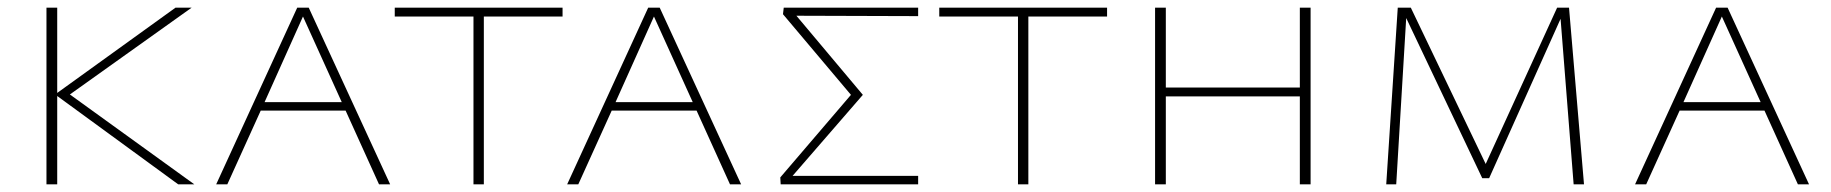

<svg xmlns="http://www.w3.org/2000/svg" viewBox="-20 -480 4768 500"><path d="M444 0 129 -230V0H101V-460H129V-238L437 -460H479L162 -234L486 0Z M880 -192H659L572 0H543L754 -460H784L996 0H967ZM870 -214 769 -437 669 -214Z M1445 -437H1240V0H1213V-437H1008V-460H1445Z M1794 -192H1573L1486 0H1457L1668 -460H1698L1910 0H1881ZM1784 -214 1683 -437 1583 -214Z M2371 -438 2054 -439 2227 -233 2044 -22H2371V0H2013L2012 -18L2196 -233L2019 -443L2021 -460H2371Z M2863 -437H2658V0H2631V-437H2426V-460H2863Z M3393 -460V0H3365V-229H3016V0H2988V-460H3016V-252H3365V-460Z M4078 0 4044 -431 3858 -16H3840L3642 -433L3616 0H3590L3620 -460H3654L3849 -53L4035 -460H4066L4105 0Z M4575 -192H4354L4267 0H4238L4449 -460H4479L4691 0H4662ZM4565 -214 4464 -437 4364 -214Z"/></svg>

Font: Ysabeau SC Extralight
Style: Regular
Weight: 200
Designer: Christian Thalmann (Catharsis Fonts)
Version: Version 0.003